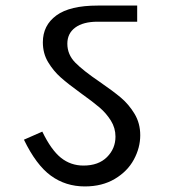

<svg xmlns="http://www.w3.org/2000/svg" viewBox="-20 -658 612 690"><path d="M338 -364Q386 -331 414.5 -307Q443 -283 463.5 -249Q484 -215 484 -172Q484 -127 461 -84.5Q438 -42 392.5 -15Q347 12 285 12Q216 12 163 -26.5Q110 -65 66 -156L132 -185Q164 -119 199 -91Q234 -63 280 -63Q334 -63 364.5 -93.5Q395 -124 395 -167Q395 -198 378.5 -224.5Q362 -251 338 -271.5Q314 -292 272 -322Q225 -356 198.5 -379.5Q172 -403 153 -434.5Q134 -466 134 -506Q134 -567 182.5 -602.5Q231 -638 331 -638H473V-580H331Q279 -580 250.5 -559Q222 -538 222 -501Q222 -462 250.5 -433Q279 -404 338 -364Z"/></svg>

Font: AmikoRegular
Style: Regular
Weight: 400
Designer: Pablo Impallari, Rodrigo Fuenzalida, Andres Torresi
Foundry: Impallari Type
Version: Version 1.000; ttfautohint (v1.3)